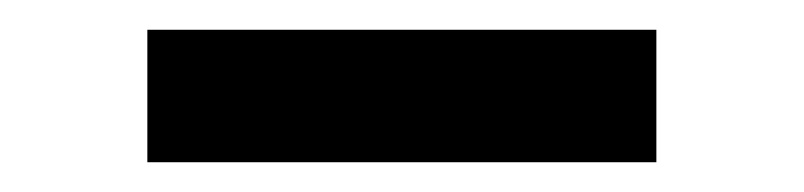

<svg xmlns="http://www.w3.org/2000/svg" viewBox="-20 -709 540 129"><path d="M79 -689V-600H421V-689Z"/></svg>

Font: Mission Medium
Style: Regular
Weight: 500
Version: Version 1.000;FEAKit 1.0